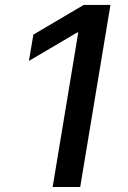

<svg xmlns="http://www.w3.org/2000/svg" viewBox="-20 -747 513 767"><path d="M421.2 -727.3 300.4 0H190.3L292.6 -617.2H288.4L95.5 -503.6L113.3 -608.7L314.3 -727.3Z"/></svg>

Font: Inter P Medium
Style: Italic
Weight: 500
Italic angle: 9.39999°
Designer: Rasmus Andersson
Foundry: rsms
Version: Version 3.018;git-588b23468